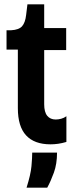

<svg xmlns="http://www.w3.org/2000/svg" viewBox="-20 -654 348 882"><path d="M212 9Q138 9 100 -32Q62 -73 62 -157V-426H10V-515H31Q67 -517 81.5 -533.5Q96 -550 100 -585L106 -634H183V-525H284V-424H183V-175Q183 -139 197 -122Q211 -105 236 -105Q248 -105 261 -108.5Q274 -112 285 -120V-2Q265 4 247 6.5Q229 9 212 9ZM102 208Q121 148 124.5 109.5Q128 71 128 47H242Q242 99 227.5 139Q213 179 197 208Z"/></svg>

Font: Bricolage Grotesque 72pt SemiCondensed SemiBold
Style: Regular
Weight: 600
Width: 4
Designer: Mathieu Triay
Foundry: Atelier Triay
Version: Version 1.001;gftools[0.9.33.dev8+g029e19f]